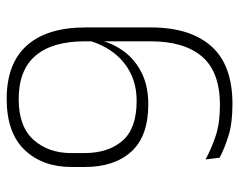

<svg xmlns="http://www.w3.org/2000/svg" viewBox="-89 -599 698 560"><g transform="rotate(-90 260.0 -319.0)"><path d="M251.5 -648.5Q355 -648.5 407.5 -589.5Q460 -530.5 460 -418.5V-228Q460 -113.5 405.2 -51.8Q350.5 10 236.5 10Q180 10 142.5 -2Q105 -14 80 -27.5L75 -68.5Q107 -51 144 -38.8Q181 -26.5 233.5 -26.5Q330 -26.5 374.8 -78.5Q419.5 -130.5 419.5 -229V-420.5Q419.5 -515.5 377.5 -564.5Q335.5 -613.5 251 -613.5Q171 -613.5 132.2 -570.2Q93.5 -527 93.5 -460V-422.5Q93.5 -352 129.5 -310.8Q165.5 -269.5 245 -269.5Q291 -269.5 326.2 -287Q361.5 -304.5 385.8 -336.2Q410 -368 422 -410L431.5 -377.5H423Q413.5 -338 389.5 -305.8Q365.5 -273.5 327 -254.5Q288.5 -235.5 235.5 -235.5Q143 -235.5 98 -284.8Q53 -334 53 -420.5V-460Q53 -544 102.8 -596.2Q152.5 -648.5 251.5 -648.5Z"/></g></svg>

Font: Anek Tamil ExtraLight
Style: Regular
Weight: 250
Version: Version 1.003